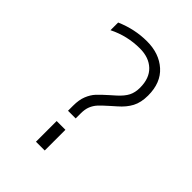

<svg xmlns="http://www.w3.org/2000/svg" viewBox="-221 -882 991 991"><g transform="rotate(45 275.0 -386.0)"><path d="M226 -267Q226 -310 238 -339.5Q250 -369 268 -388.5Q286 -408 321 -439L348 -463Q379 -491 392 -516.5Q405 -542 405 -577Q405 -646 366 -683Q327 -720 261 -720Q169 -720 87 -679V-735Q172 -772 261 -772Q350 -772 406.5 -721.5Q463 -671 463 -578Q463 -527 444.5 -492Q426 -457 390 -426L363 -402Q329 -372 314 -355.5Q299 -339 290.5 -318Q282 -297 282 -267V-230H226ZM222 -151H286V0H222Z"/></g></svg>

Font: Biryani ExtraLight
Style: Regular
Weight: 275
Designer: Dan Reynolds and Mathieu Reguer
Foundry: Dan Reynolds and Mathieu Reguer
Version: Version 1.004; ttfautohint (v1.1) -l 5 -r 5 -G 72 -x 0 -D la